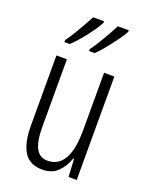

<svg xmlns="http://www.w3.org/2000/svg" viewBox="-145 -842 723 928"><g transform="rotate(20 216.0 -378.0)"><path d="M364 -532V0H322L317 -92H313Q299 -50 269.5 -20Q240 10 189 10Q123 10 94.5 -37.5Q66 -85 66 -173V-532H120V-185Q120 -109 139.5 -74Q159 -39 198 -39Q254 -39 282.5 -88Q311 -137 311 -240V-532ZM353 -758Q344 -740 323 -711Q302 -682 278.5 -653Q255 -624 236 -606H207V-616Q223 -637 240.5 -666Q258 -695 273.5 -722.5Q289 -750 297 -766H353ZM226 -758Q216 -739 196.5 -711Q177 -683 153 -654.5Q129 -626 108 -606H80V-616Q97 -639 114 -667.5Q131 -696 146 -722.5Q161 -749 170 -766H226Z"/></g></svg>

Font: Noto Sans Telugu ExtraCondensed Light
Style: Regular
Weight: 300
Width: 2
Designer: Jelle Bosma - Monotype Design Team
Foundry: Monotype Imaging Inc.
Version: Version 2.005; ttfautohint (v1.8.4.7-5d5b)